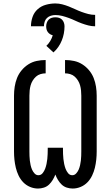

<svg xmlns="http://www.w3.org/2000/svg" viewBox="-20 -1082 640 1110"><path d="M200 8Q176 8 153.5 -1.5Q131 -11 114.5 -28Q98 -45 87.5 -67Q77 -89 71.5 -112Q66 -135 63.5 -158.5Q61 -182 61 -206V-529Q61 -555 65 -581Q69 -607 78.5 -631Q88 -655 105 -675.5Q122 -696 144 -710Q166 -724 191.5 -729.5Q217 -735 244 -735V-658Q229 -658 214 -653.5Q199 -649 188 -639Q177 -629 169 -616Q161 -603 157 -588.5Q153 -574 151.5 -559Q150 -544 150 -529V-206Q150 -193 150.5 -180Q151 -167 152.5 -153.5Q154 -140 157 -127Q160 -114 165 -102Q170 -90 179.5 -79.5Q189 -69 202 -69Q217 -69 226.5 -81Q236 -93 241 -106.5Q246 -120 249 -134.5Q252 -149 253.5 -163Q255 -177 255.5 -191.5Q256 -206 256 -221V-228H344V-221Q344 -206 344.5 -191.5Q345 -177 346.5 -163Q348 -149 351 -134.5Q354 -120 359 -106.5Q364 -93 373.5 -81Q383 -69 398 -69Q411 -69 420.5 -79.5Q430 -90 435 -102Q440 -114 443 -127Q446 -140 447.5 -153.5Q449 -167 449.5 -180Q450 -193 450 -206V-529Q450 -544 448.5 -559Q447 -574 443 -588.5Q439 -603 431 -616Q423 -629 412 -639Q401 -649 386 -653.5Q371 -658 356 -658V-735Q383 -735 408.5 -729.5Q434 -724 456 -710Q478 -696 495 -675.5Q512 -655 521.5 -631Q531 -607 535 -581Q539 -555 539 -529V-206Q539 -182 536.5 -158.5Q534 -135 528.5 -112Q523 -89 512.5 -67Q502 -45 485.5 -28Q469 -11 446.5 -1.5Q424 8 400 8Q383 8 366 2.5Q349 -3 336.5 -15Q324 -27 315 -42Q306 -57 300 -73Q294 -57 285 -42Q276 -27 263.5 -15Q251 -3 234 2.5Q217 8 200 8ZM234 -930H159Q159 -957 168 -983.5Q177 -1010 197.5 -1028.5Q218 -1047 245.5 -1054.5Q273 -1062 300 -1062Q320 -1062 339.5 -1057Q359 -1052 378 -1044.5Q397 -1037 415 -1028.5Q433 -1020 452 -1013Q471 -1006 490.5 -1001Q510 -996 530 -996V-930Q510 -930 490.5 -935Q471 -940 452 -947Q433 -954 415 -962.5Q397 -971 378 -978Q359 -985 339.5 -990Q320 -995 300 -995Q287 -995 274 -991Q261 -987 251.5 -978Q242 -969 238 -956Q234 -943 234 -930ZM289 -779 248 -817Q261 -829 270.5 -845Q280 -861 285 -878Q277 -880 269.5 -884.5Q262 -889 256.5 -896.5Q251 -904 249 -912.5Q247 -921 247 -930Q247 -940 250.5 -950.5Q254 -961 261.5 -968.5Q269 -976 279 -979Q289 -982 300 -982Q311 -982 321 -979Q331 -976 338.5 -968.5Q346 -961 349.5 -950.5Q353 -940 353 -930Q353 -909 349 -888Q345 -867 337 -847.5Q329 -828 317 -810.5Q305 -793 289 -779Z"/></svg>

Font: Iosevka Medium Extended
Style: Regular
Weight: 500
Width: 7
Monospace: yes
Designer: Belleve Invis
Foundry: Belleve Invis
Version: Version 32.5.0; ttfautohint (v1.8.4)